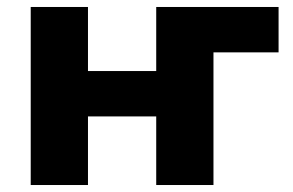

<svg xmlns="http://www.w3.org/2000/svg" viewBox="-20 -530 839 550"><path d="M68 0V-510H232V-326.5H427.5V-510H778V-380H591.5V0H427.5V-196.5H232V0Z"/></svg>

Font: Geologica
Style: Bold
Weight: 700
Designer: Sindre Bremnes, Frode Helland
Foundry: Monokrom Skriftforlag AS
Version: Version 1.010; ttfautohint (v1.8.4.7-5d5b);gftools[0.9.28]